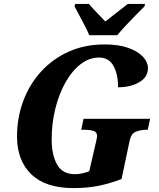

<svg xmlns="http://www.w3.org/2000/svg" viewBox="-20 -951 811 981"><path d="M355 10Q213 10 140 -60.5Q67 -131 67 -253Q67 -350 99 -435.5Q131 -521 190 -585.5Q249 -650 331 -687Q413 -724 514 -724Q587 -724 636.5 -706Q686 -688 711 -660.5Q736 -633 736 -603Q736 -557 691.5 -531Q647 -505 583 -505Q584 -569 560.5 -613Q537 -657 486 -657Q435 -657 391 -622.5Q347 -588 314 -529Q281 -470 262.5 -395Q244 -320 244 -239Q244 -160 271.5 -110.5Q299 -61 363 -61Q382 -61 401.5 -65.5Q421 -70 436 -76L469 -219Q476 -248 476 -256Q476 -276 458 -282Q440 -288 409 -288H395L407 -344H747L735 -288H730Q699 -288 674 -278Q649 -268 642 -230L601 -36Q540 -13 483 -1.5Q426 10 355 10ZM436 -771Q428 -791 414 -818Q400 -845 385.5 -872Q371 -899 361 -918L364 -931H434Q443 -920 458.5 -903.5Q474 -887 490 -870.5Q506 -854 518 -841Q534 -854 556 -871Q578 -888 598.5 -904Q619 -920 633 -931H721L718 -918Q699 -899 673.5 -873.5Q648 -848 623 -821Q598 -794 579 -771Z"/></svg>

Font: Noto Serif SemiCondensed ExtraBold
Style: Italic
Weight: 800
Width: 4
Italic angle: -12°
Designer: Monotype Design Team
Foundry: Monotype Imaging Inc.
Version: Version 2.014; ttfautohint (v1.8.4.7-5d5b)